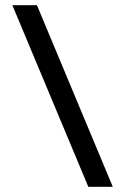

<svg xmlns="http://www.w3.org/2000/svg" viewBox="-20 -718 482 738"><path d="M413.5 0H319.5L27.5 -698H122Z"/></svg>

Font: Newsreader 9pt Medium
Style: Regular
Weight: 500
Designer: Hugues Gentile
Foundry: Production Type
Version: Version 1.003